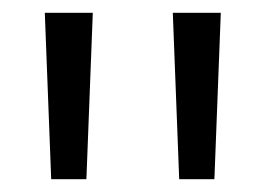

<svg xmlns="http://www.w3.org/2000/svg" viewBox="-20 -720 415 300"><path d="M325 -700H250L260 -440H315ZM125 -700H50L60 -440H115Z"/></svg>

Font: Tilda Sans VF
Style: Regular
Weight: 400
Designer: ParaType Ltd
Foundry: ParaType Ltd
Version: Version 1.010